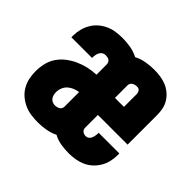

<svg xmlns="http://www.w3.org/2000/svg" viewBox="-130 -690 860 860"><g transform="rotate(45 300.0 -260.0)"><path d="M200 8Q178 8 156 5Q134 2 114 -7Q94 -16 77.5 -30Q61 -44 50 -63Q39 -82 34.5 -103.5Q30 -125 30 -147Q30 -173 36 -198Q42 -223 56.5 -244Q71 -265 91.5 -280.5Q112 -296 135.5 -306.5Q159 -317 184 -322.5Q209 -328 234 -329V-394Q234 -400 231.5 -405.5Q229 -411 224 -414.5Q219 -418 213 -419Q207 -420 201 -420Q192 -420 185 -415.5Q178 -411 174 -403.5Q170 -396 168.5 -387.5Q167 -379 167 -371Q167 -370 167 -369.5Q167 -369 167 -368H36Q36 -370 36 -372.5Q36 -375 36 -377Q36 -398 41 -418.5Q46 -439 56.5 -457.5Q67 -476 83 -490Q99 -504 118.5 -513Q138 -522 159 -525Q180 -528 201 -528Q227 -528 252.5 -523.5Q278 -519 301 -507Q324 -519 349.5 -523.5Q375 -528 401 -528Q420 -528 439 -525.5Q458 -523 476 -516Q494 -509 509.5 -496.5Q525 -484 535.5 -467.5Q546 -451 550 -432Q554 -413 554 -394V-206H366V-126Q366 -120 368 -115Q370 -110 374.5 -106.5Q379 -103 384.5 -101.5Q390 -100 395 -100Q403 -100 409.5 -105Q416 -110 419 -117.5Q422 -125 423.5 -133Q425 -141 425 -149Q425 -149 425 -150Q425 -151 425 -152H556Q556 -149 556 -147Q556 -145 556 -143Q556 -122 551.5 -101.5Q547 -81 536.5 -63Q526 -45 510.5 -30.5Q495 -16 476 -7.5Q457 1 436.5 4.5Q416 8 395 8Q370 8 345 4Q320 0 298 -12Q275 -1 250 3.5Q225 8 200 8ZM366 -314H423V-394Q423 -399 421.5 -404Q420 -409 417 -413Q414 -417 409.5 -418.5Q405 -420 400 -420Q394 -420 388 -418.5Q382 -417 377 -414Q372 -411 369 -405.5Q366 -400 366 -394ZM199 -100Q205 -100 211.5 -101.5Q218 -103 223 -106Q228 -109 231 -114.5Q234 -120 234 -126V-219Q220 -217 206.5 -211.5Q193 -206 182.5 -196.5Q172 -187 166.5 -173.5Q161 -160 161 -146Q161 -138 163 -129.5Q165 -121 170 -114Q175 -107 183 -103.5Q191 -100 199 -100Z"/></g></svg>

Font: Iosevka SS04 Heavy Extended
Style: Regular
Weight: 900
Width: 7
Monospace: yes
Designer: Belleve Invis
Foundry: Belleve Invis
Version: Version 19.0.0; ttfautohint (v1.8.4)